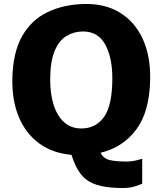

<svg xmlns="http://www.w3.org/2000/svg" viewBox="-20 -771 823 964"><path d="M596 173Q515.5 173 465.8 157Q416 141 386.8 104.5Q357.5 68 339 6.5Q243.5 -2 176.5 -51.2Q109.5 -100.5 74.8 -183Q40 -265.5 42 -375Q44.5 -507 90.8 -588.8Q137 -670.5 217 -709.2Q297 -748 400 -751Q505.5 -754 581 -708.2Q656.5 -662.5 696.2 -576.5Q736 -490.5 734 -373Q731 -209 663.5 -119.8Q596 -30.5 485 -4Q499.5 24.5 529.2 32.2Q559 40 617 40Q638 40 658.5 35.5Q679 31 694 26V151Q680.5 157.5 656 165.2Q631.5 173 596 173ZM389 -126Q461 -126 502.5 -184.2Q544 -242.5 544 -378Q544 -483 508 -548Q472 -613 397 -613Q351.5 -613 314 -590.5Q276.5 -568 254.2 -515Q232 -462 232 -370Q232 -299 249.5 -244Q267 -189 301.8 -157.5Q336.5 -126 389 -126Z"/></svg>

Font: Merriweather Sans Black
Style: Regular
Weight: 900
Designer: Eben Sorkin
Foundry: Eben Sorkin
Version: Version 1.008; ttfautohint (v1.7.19-72a1) -l 8 -r 50 -G 200 